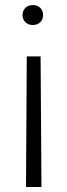

<svg xmlns="http://www.w3.org/2000/svg" viewBox="-20 -558 261 753"><path d="M85 -336.9H139.2L142.6 175.3H82ZM148.9 -499Q148.9 -482.4 138.2 -471.2Q127.4 -460 108.9 -460Q90.3 -460 79.3 -471.2Q68.4 -482.4 68.4 -499Q68.4 -515.6 79.3 -526.9Q90.3 -538.1 108.9 -538.1Q127.4 -538.1 138.2 -526.9Q148.9 -515.6 148.9 -499Z"/></svg>

Font: RobotoInd Light
Style: Regular
Weight: 300
Designer: Google
Version: Version 2.001151; 2014